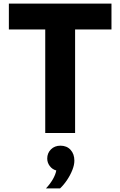

<svg xmlns="http://www.w3.org/2000/svg" viewBox="-20 -735 665 1061"><path d="M395 0H230V-572H29V-715H596V-572H395ZM312 306H234Q256 283 271.5 256.5Q287 230 291 207Q269 201 255 182.5Q241 164 241 141Q241 111 261.5 90.5Q282 70 314 70Q349 70 370 93Q391 116 391 153Q391 176 380 204Q369 232 351 259Q333 286 312 306Z"/></svg>

Font: Wix Madefor Text ExtraBold
Style: Regular
Weight: 800
Designer: Dalton Maag Ltd
Foundry: Dalton Maag Ltd
Version: Version 3.100